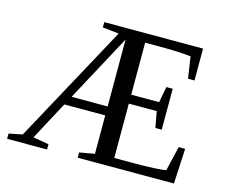

<svg xmlns="http://www.w3.org/2000/svg" viewBox="-94 -783 1077 912"><g transform="rotate(15 444.5 -327.5)"><path d="M356.9 -25.9 431.2 -39.1V-228H230L128.9 -39.1L206.1 -25.9V0H9.8V-25.9L76.2 -39.1L392.1 -620.1L312 -628.9V-654.8H797.9V-498H766.1L750 -604Q695.3 -610.8 591.8 -610.8H524.9V-355H662.1L676.8 -433.1H708V-231.9H676.8L662.1 -311H524.9V-43.9H613.8Q739.7 -43.9 778.8 -51.8L807.1 -172.9H838.9L830.1 0H356.9ZM431.2 -272V-601.1L253.9 -272Z"/></g></svg>

Font: Tinos
Style: Regular
Weight: 400
Designer: Steve Matteson
Foundry: Monotype Imaging Inc.
Version: Version 1.23